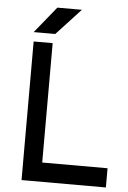

<svg xmlns="http://www.w3.org/2000/svg" viewBox="-59 -923 644 966"><g transform="rotate(5 263.0 -440.0)"><path d="M83 -747H192L315 -880H191ZM87 0H513V-97H183V-700H87Z"/></g></svg>

Font: Unageo
Style: Medium
Weight: 500
Designer: Richard Sepsi
Foundry: Richard Sepsi
Version: Version 2.000